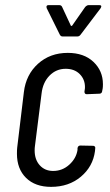

<svg xmlns="http://www.w3.org/2000/svg" viewBox="-20 -720 430 748"><path d="M46 -121Q46 -137 47 -145L73 -361Q81 -429 128 -471.5Q175 -514 244 -514Q307 -514 344 -479Q381 -444 381 -392Q381 -381 380 -375L378 -365Q378 -361 375 -358Q372 -355 368 -355L318 -353Q309 -353 309 -363L310 -370Q311 -374 311 -381Q311 -411 290.5 -431.5Q270 -452 236 -452Q199 -452 173 -425.5Q147 -399 142 -356L116 -150Q115 -144 115 -134Q115 -98 135 -76Q155 -54 187 -54Q223 -54 250 -78.5Q277 -103 282 -136V-143Q284 -153 293 -153L343 -152Q347 -152 349.5 -149Q352 -146 351 -142L350 -131Q342 -71 295 -31.5Q248 8 179 8Q117 8 81.5 -27Q46 -62 46 -121ZM161 -693Q161 -700 169 -700H211Q219 -700 222 -693L256 -620Q256 -619 258 -619Q260 -619 261 -620L312 -693Q319 -700 325 -700H367Q379 -700 372 -688L294 -585Q289 -578 282 -578H223Q217 -578 213 -585L162 -688Q161 -690 161 -693Z"/></svg>

Font: Barlow Condensed
Style: Italic
Weight: 400
Width: 3
Italic angle: -7°
Designer: Jeremy Tribby
Foundry: Tribby Type
Version: Version 1.408